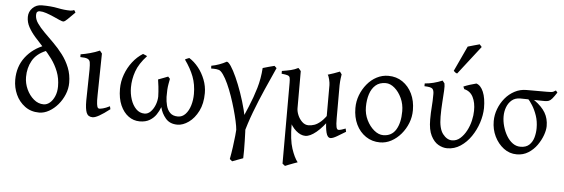

<svg xmlns="http://www.w3.org/2000/svg" viewBox="-58 -950 4072 1386"><g transform="rotate(5 1978.0 -257.0)"><path d="M357 -655Q349 -655 329 -664Q309 -673 283 -684.5Q257 -696 230.5 -705Q204 -714 182 -714Q171 -714 164.5 -707.5Q158 -701 158 -685Q158 -655 178 -626Q198 -597 230.5 -564.5Q263 -532 299 -496.5Q335 -461 367 -419Q399 -377 419 -327Q439 -277 439 -218Q439 -175 422 -133.5Q405 -92 376.5 -58.5Q348 -25 312.5 -5Q277 15 241 15Q181 15 137.5 -17.5Q94 -50 71.5 -100Q49 -150 49 -206Q49 -302 102 -371Q155 -440 243 -472Q247 -466 249.5 -456Q252 -446 252 -439Q252 -436 251 -432Q184 -404 154.5 -351.5Q125 -299 125 -233Q125 -187 144.5 -144.5Q164 -102 196.5 -74.5Q229 -47 268 -47Q292 -47 313 -64.5Q334 -82 347.5 -113.5Q361 -145 361 -185Q361 -243 342 -291.5Q323 -340 293.5 -380Q264 -420 230.5 -455.5Q197 -491 167.5 -524.5Q138 -558 119 -592.5Q100 -627 100 -666Q100 -704 127 -731Q154 -758 194 -758Q261 -758 310 -748Q359 -738 401 -738Q417 -738 428 -744Q432 -742 434 -737.5Q436 -733 440 -727Q405 -692 386 -673.5Q367 -655 357 -655Z M752 -54Q707 -19 676.5 -2Q646 15 629 15Q596 15 584.5 -12.5Q573 -40 573 -100L577 -327Q577 -361 574 -378.5Q571 -396 555 -403Q539 -410 503 -410V-430Q535 -435 571.5 -445Q608 -455 640 -469L656 -449L651 -148Q650 -104 653 -83Q656 -62 660.5 -56.5Q665 -51 672 -51Q680 -51 698.5 -55.5Q717 -60 747 -75Z M1243 15Q1188 15 1157.5 -21Q1127 -57 1117 -101Q1106 -72 1088.5 -46Q1071 -20 1042 -2.5Q1013 15 970 15Q925 15 888.5 -11.5Q852 -38 830 -87.5Q808 -137 808 -207Q808 -260 826.5 -311Q845 -362 877.5 -404Q910 -446 952 -472Q955 -470 967 -466Q979 -462 982 -458Q927 -399 906.5 -341Q886 -283 886 -224Q886 -178 899.5 -137Q913 -96 938.5 -70Q964 -44 1000 -44Q1024 -44 1043.5 -63.5Q1063 -83 1075 -113Q1087 -143 1088 -175Q1087 -211 1083 -247Q1079 -283 1076 -298Q1097 -306 1114.5 -312.5Q1132 -319 1147 -325Q1151 -320 1156 -315Q1161 -310 1161 -310Q1161 -310 1154 -272Q1147 -234 1148 -178Q1149 -146 1157 -115Q1165 -84 1185 -64Q1205 -44 1242 -44Q1273 -44 1296 -68.5Q1319 -93 1331 -132.5Q1343 -172 1343 -216Q1343 -285 1321.5 -341.5Q1300 -398 1257 -458Q1261 -462 1272 -466Q1283 -470 1287 -472Q1324 -449 1354 -411.5Q1384 -374 1402.5 -326.5Q1421 -279 1421 -229Q1421 -153 1393.5 -98.5Q1366 -44 1324.5 -14.5Q1283 15 1243 15Z M1642 229Q1650 187 1656.5 140.5Q1663 94 1666.5 58Q1670 22 1670 15Q1668 -10 1659.5 -48.5Q1651 -87 1638 -133Q1625 -179 1609 -225Q1593 -271 1575 -310.5Q1557 -350 1539 -375.5Q1521 -401 1507 -405Q1490 -410 1470.5 -410Q1451 -410 1451 -410L1450 -430Q1478 -435 1507 -445.5Q1536 -456 1559 -469Q1571 -469 1590 -440.5Q1609 -412 1631 -363.5Q1653 -315 1674 -255Q1695 -195 1711 -132.5Q1727 -70 1734 -13Q1735 -3 1736 25Q1737 53 1738 88Q1739 123 1739 157Q1739 191 1738 215Q1720 222 1698.5 229.5Q1677 237 1660 244Q1656 240 1642 229ZM1685 -17Q1717 -92 1746 -161Q1775 -230 1795.5 -299.5Q1816 -369 1821 -446Q1841 -452 1864.5 -458.5Q1888 -465 1905 -469L1921 -454Q1887 -379 1849.5 -294Q1812 -209 1779 -122Q1746 -35 1725 46Q1725 46 1717 34.5Q1709 23 1699.5 8.5Q1690 -6 1685 -17Z M2461 -40Q2432 -22 2400.5 -3.5Q2369 15 2353 15Q2330 15 2321 -22Q2312 -59 2312 -105Q2312 -110 2312 -136Q2312 -162 2312 -198.5Q2312 -235 2312 -272Q2312 -309 2312 -334.5Q2312 -360 2312 -365Q2312 -381 2306 -406Q2300 -431 2293 -439Q2337 -452 2379 -469L2393 -450Q2391 -438 2388.5 -419.5Q2386 -401 2385 -371Q2385 -367 2385 -343.5Q2385 -320 2385 -287Q2385 -254 2385 -220.5Q2385 -187 2385 -162Q2385 -137 2385 -131Q2385 -86 2389.5 -67.5Q2394 -49 2405 -49Q2415 -49 2427.5 -53Q2440 -57 2456 -63ZM2342 -129Q2294 -59 2249 -22Q2204 15 2170 15Q2136 15 2102 -14.5Q2068 -44 2046 -96Q2024 -148 2024 -216Q2024 -220 2024 -241Q2024 -262 2024 -288Q2024 -314 2024 -334.5Q2024 -355 2024 -357Q2024 -383 2021 -394Q2018 -405 2005 -409.5Q1992 -414 1961 -417V-437Q1999 -443 2026 -449.5Q2053 -456 2078 -469Q2079 -469 2086 -461Q2093 -453 2097 -448Q2097 -447 2097 -427.5Q2097 -408 2097 -378.5Q2097 -349 2097 -315Q2097 -281 2097 -251Q2097 -221 2097 -201Q2097 -181 2097 -179Q2097 -156 2108 -129.5Q2119 -103 2139.5 -83Q2160 -63 2187 -63Q2206 -63 2228.5 -70.5Q2251 -78 2277 -101Q2303 -124 2334 -173ZM2065 -57Q2065 52 2086 115.5Q2107 179 2132 210Q2122 213 2104 220Q2086 227 2068.5 233.5Q2051 240 2043 244L2024 229Q2024 227 2024 198.5Q2024 170 2024 125Q2024 80 2024 26.5Q2024 -27 2024 -81.5Q2024 -136 2024 -183Q2024 -230 2024 -261.5Q2024 -293 2024 -301Q2024 -301 2033 -287Q2042 -273 2052.5 -255Q2063 -237 2065 -225Q2065 -194 2065 -170.5Q2065 -147 2065 -121Q2065 -95 2065 -57Z M2711 15Q2653 15 2608 -15.5Q2563 -46 2538 -98Q2513 -150 2513 -217Q2513 -266 2530 -310.5Q2547 -355 2577 -391.5Q2607 -428 2646.5 -448.5Q2686 -469 2730 -469Q2789 -469 2833.5 -438.5Q2878 -408 2903 -356Q2928 -304 2928 -237Q2928 -188 2910.5 -143.5Q2893 -99 2862.5 -63Q2832 -27 2793 -6Q2754 15 2711 15ZM2716 -415Q2671 -415 2643 -390.5Q2615 -366 2601.5 -324.5Q2588 -283 2588 -231Q2588 -180 2609.5 -136.5Q2631 -93 2663.5 -66Q2696 -39 2730 -39Q2791 -39 2821.5 -89Q2852 -139 2852 -223Q2852 -274 2832 -317.5Q2812 -361 2780.5 -388Q2749 -415 2716 -415Z M3058 -181Q3058 -232 3061.5 -272.5Q3065 -313 3065 -367Q3065 -394 3053.5 -405Q3042 -416 2996 -417V-437Q3060 -442 3123 -469L3138 -450Q3142 -434 3140 -397Q3138 -360 3134.5 -311.5Q3131 -263 3131 -209Q3131 -122 3161 -83.5Q3191 -45 3228 -45Q3261 -45 3287 -68Q3313 -91 3331.5 -126Q3350 -161 3359 -200Q3368 -239 3368 -271Q3369 -330 3348.5 -370.5Q3328 -411 3284 -421L3276 -439Q3294 -447 3322 -456Q3350 -465 3368 -469Q3400 -459 3419 -414Q3438 -369 3438 -297Q3437 -245 3419.5 -191Q3402 -137 3370 -90Q3338 -43 3294 -14Q3250 15 3198 15Q3166 15 3134 -3Q3102 -21 3080 -64Q3058 -107 3058 -181ZM3223 -529Q3215 -531 3210 -534.5Q3205 -538 3197 -546L3282 -729Q3298 -734 3323.5 -741Q3349 -748 3367 -753L3383 -735Z M3693 -389Q3656 -389 3632 -369Q3608 -349 3596 -317.5Q3584 -286 3584 -250Q3584 -215 3594.5 -178Q3605 -141 3623.5 -110Q3642 -79 3667.5 -60.5Q3693 -42 3724 -42Q3765 -42 3788 -64Q3811 -86 3820 -119Q3829 -152 3829 -186Q3829 -235 3815 -276Q3801 -317 3781.5 -348Q3762 -379 3745 -396Q3746 -396 3756 -394.5Q3766 -393 3778 -390.5Q3790 -388 3797 -384Q3851 -345 3875.5 -303Q3900 -261 3900 -207Q3900 -178 3886.5 -140.5Q3873 -103 3848 -67.5Q3823 -32 3786 -8.5Q3749 15 3702 15Q3649 15 3607 -17Q3565 -49 3540.5 -99.5Q3516 -150 3516 -210Q3516 -255 3532.5 -298.5Q3549 -342 3578 -377Q3607 -412 3646.5 -433Q3686 -454 3732 -454Q3774 -454 3807.5 -454Q3841 -454 3881 -454Q3901 -454 3910.5 -455Q3920 -456 3927 -459Q3934 -462 3944 -469L3956 -455Q3936 -424 3923.5 -409.5Q3911 -395 3899.5 -390.5Q3888 -386 3871 -386Q3853 -386 3827 -386.5Q3801 -387 3774.5 -387.5Q3748 -388 3726 -388.5Q3704 -389 3693 -389Z"/></g></svg>

Font: ChillKai
Style: Regular
Weight: 400
Designer: ChillType
Foundry: 寒蝉字型
Version: Version 2.000